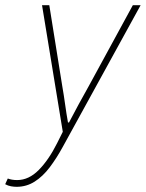

<svg xmlns="http://www.w3.org/2000/svg" viewBox="-104 -498 562 740"><path d="M-40 222Q-50 222 -61.5 220Q-73 218 -84 212L-74 190Q-59 196 -38 196Q7 196 45.5 157Q84 118 116 54L138 10L58 -478H86L136 -166Q142 -132 147 -95.5Q152 -59 158 -26H162Q180 -61 199.5 -96.5Q219 -132 238 -166L408 -478H438L138 68Q114 112 87.5 147Q61 182 29.5 202Q-2 222 -40 222Z"/></svg>

Font: Source Sans 3
Style: Italic
Weight: 200
Italic angle: -11°
Designer: Paul D. Hunt
Foundry: Adobe
Version: Version 3.046;hotconv 1.0.118;makeotfexe 2.5.65603